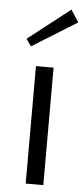

<svg xmlns="http://www.w3.org/2000/svg" viewBox="-54 -783 358 814"><g transform="rotate(5 125.0 -376.0)"><path d="M250 -700 59.2 -581.7 37.5 -611.7 216.7 -751.7ZM87.5 0V-500H162.5V0Z"/></g></svg>

Font: Boon
Style: Regular
Weight: 400
Designer: Sungsit Sawaiwan
Foundry: FontUni
Version: Version 3.0